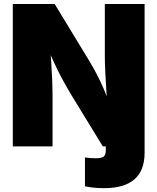

<svg xmlns="http://www.w3.org/2000/svg" viewBox="-20 -748 804 981"><path d="M414.1 203.6V56.6Q427.7 58.6 441.9 59.6Q456.1 60.5 471.7 60.5Q499 60.5 509.8 51.8Q520.5 43 520.5 21V-61H718.8V32.7Q718.8 123 667 168.2Q615.2 213.4 512.2 213.4Q483.9 213.4 459.2 210.9Q434.6 208.5 414.1 203.6ZM45.4 0V-727.5H259.3L433.1 -441.9Q453.6 -407.7 472.9 -371.6Q492.2 -335.4 510.7 -292Q529.3 -248.5 547.9 -193.8L529.8 -184.1Q527.3 -223.6 523.9 -275.4Q520.5 -327.1 518.1 -377.2Q515.6 -427.2 515.6 -460.9V-727.5H718.8V0H505.4L342.8 -265.6Q317.9 -307.6 296.9 -346.4Q275.9 -385.3 255.6 -429.7Q235.4 -474.1 210.4 -529.8L234.4 -531.7Q238.3 -480.5 241.7 -429.9Q245.1 -379.4 246.8 -336.7Q248.5 -293.9 248.5 -265.6V0Z"/></svg>

Font: Inter 17pt Black
Style: Regular
Weight: 900
Version: Version 4.001;git-66647c0bb